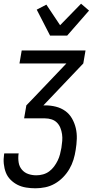

<svg xmlns="http://www.w3.org/2000/svg" viewBox="-23 -792 543 1035"><path d="M168 223Q143 223 118 219Q93 215 72 204.5Q51 194 34 177Q17 160 8.5 138Q0 116 -2.5 91Q-5 66 -1 40L0 35H78L77 38Q74 61 77.5 83.5Q81 106 95 122.5Q109 139 129.5 146Q150 153 173 153Q191 153 209 148Q227 143 242 132Q257 121 268.5 105.5Q280 90 288 73.5Q296 57 300.5 39.5Q305 22 308 5Q311 -14 312.5 -32.5Q314 -51 311.5 -68.5Q309 -86 302.5 -102.5Q296 -119 284 -131Q272 -143 255 -148.5Q238 -154 219 -154H107L119 -224L150 -256L335 -450H82L94 -520H438L426 -450L211 -224H220Q250 -224 278 -217Q306 -210 328.5 -194Q351 -178 365 -153.5Q379 -129 385.5 -101.5Q392 -74 391 -44Q390 -14 385 16Q381 43 373 69Q365 95 351 119Q337 143 317 163.5Q297 184 272.5 198Q248 212 221 217.5Q194 223 168 223ZM247 -600 175 -740 227 -767 301 -656 414 -772 457 -735 339 -600Z"/></svg>

Font: Iosevka Term Curly Oblique
Style: Regular
Weight: 400
Italic angle: -9°
Designer: Belleve Invis
Foundry: Belleve Invis
Version: Version 32.3.0